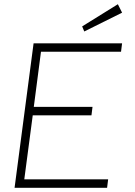

<svg xmlns="http://www.w3.org/2000/svg" viewBox="-20 -890 640 909"><path d="M139 -685H558L553 -645H174L140 -384H418L413 -344H135L95 -41H492L487 -1H49ZM369 -765 538 -870 558 -830 379 -741Z"/></svg>

Font: Bellota Text Light
Style: Italic
Weight: 300
Italic angle: -7.5°
Designer: Kemie Guaida
Foundry: Kemie Guaida
Version: Version 4.001